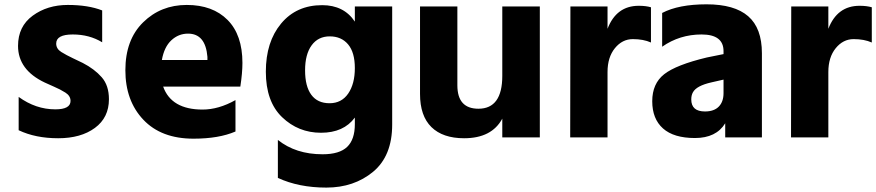

<svg xmlns="http://www.w3.org/2000/svg" viewBox="-20 -603 4057 889"><path d="M63.5 -390.6Q63.5 -480.5 131.3 -530.3Q199.2 -580.1 293.9 -580.1Q388.7 -580.1 453.1 -554.7V-407.2Q393.6 -443.4 316.9 -443.4Q240.2 -443.4 240.2 -401.4Q240.2 -377 263.7 -362.3Q287.1 -347.7 318.4 -333Q349.6 -318.4 363.3 -311.5Q418 -283.2 451.2 -245.1Q484.4 -207 484.4 -143.6Q484.4 -58.6 419.4 -10.7Q354.5 37.1 249.5 37.1Q144.5 37.1 66.4 0V-154.3Q145.5 -96.7 236.3 -96.7Q306.6 -96.7 306.6 -135.7Q306.6 -159.2 282.7 -174.3Q258.8 -189.5 229 -202.1Q199.2 -214.8 187.5 -220.7Q63.5 -279.3 63.5 -390.6Z M1102.5 -311.5Q1102.5 -265.6 1092.8 -202.1H735.4Q773.4 -95.7 918 -95.7Q992.2 -95.7 1070.3 -139.6V5.9Q993.2 39.1 876 39.1Q726.6 39.1 643.6 -48.8Q560.5 -136.7 560.5 -277.8Q560.5 -418.9 642.6 -499.5Q724.6 -580.1 844.7 -580.1Q964.8 -580.1 1033.7 -510.7Q1102.5 -441.4 1102.5 -311.5ZM729.5 -325.2H940.4V-339.8Q931.6 -447.3 850.6 -447.3Q806.6 -447.3 773.4 -416.5Q740.2 -385.7 729.5 -325.2Z M1471.7 -579.1Q1572.3 -579.1 1623 -502.9V-573.2H1795.9V-26.4Q1795.9 119.1 1707.5 192.4Q1619.1 265.6 1491.2 265.6Q1363.3 265.6 1266.6 220.7V44.9Q1349.6 111.3 1473.6 111.3Q1551.8 111.3 1587.4 77.1Q1623 43 1623 -28.3V-58.6Q1571.3 11.7 1466.3 11.7Q1361.3 11.7 1286.1 -60.5Q1210.9 -132.8 1210.9 -271Q1210.9 -409.2 1281.7 -494.1Q1352.5 -579.1 1471.7 -579.1ZM1422.9 -393.1Q1392.6 -351.6 1392.6 -277.3Q1392.6 -203.1 1421.4 -164.1Q1450.2 -125 1505.9 -125Q1561.5 -125 1592.3 -169.9Q1623 -214.8 1623 -287.6Q1623 -360.4 1591.8 -397.5Q1560.5 -434.6 1506.8 -434.6Q1453.1 -434.6 1422.9 -393.1Z M1924.8 -168V-573.2H2097.7V-208Q2097.7 -99.6 2195.3 -99.6Q2305.7 -99.6 2305.7 -252V-573.2H2479.5V33.2H2305.7V-53.7Q2256.8 37.1 2128.9 37.1Q2030.3 37.1 1977.5 -14.6Q1924.8 -66.4 1924.8 -168Z M2620.1 33.2 2621.1 -573.2H2793V-469.7Q2834 -576.2 2937.5 -576.2Q2970.7 -576.2 2994.1 -569.3V-406.2Q2959 -421.9 2910.2 -421.9Q2861.3 -421.9 2827.1 -379.9Q2793 -337.9 2793 -269.5V33.2Z M3252.9 -336.9 3330.1 -352.5V-366.2Q3330.1 -443.4 3228.5 -443.4Q3127 -443.4 3045.9 -386.7V-543Q3122.1 -583 3251.5 -583Q3380.9 -583 3444.3 -527.8Q3507.8 -472.7 3507.8 -356.4V33.2H3337.9V-32.2Q3295.9 36.1 3197.8 36.1Q3099.6 36.1 3049.8 -8.3Q3000 -52.7 3000 -134.3Q3000 -215.8 3055.2 -259.3Q3110.4 -302.7 3252.9 -336.9ZM3180.7 -142.6Q3180.7 -86.9 3244.1 -86.9Q3286.1 -86.9 3308.1 -109.4Q3330.1 -131.8 3330.1 -171.9V-234.4L3274.4 -221.7Q3205.1 -206.1 3188.5 -175.8Q3180.7 -162.1 3180.7 -142.6Z M3642.6 33.2 3643.6 -573.2H3815.4V-469.7Q3856.4 -576.2 3960 -576.2Q3993.2 -576.2 4016.6 -569.3V-406.2Q3981.4 -421.9 3932.6 -421.9Q3883.8 -421.9 3849.6 -379.9Q3815.4 -337.9 3815.4 -269.5V33.2Z"/></svg>

Font: GenEi M Gothic v2 Heavy
Style: Regular
Weight: 800
Version: Version 2.0